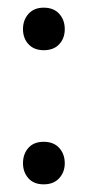

<svg xmlns="http://www.w3.org/2000/svg" viewBox="-20 -468 229 501"><path d="M40 -392Q40 -416 54.5 -432Q69 -448 94 -448Q120 -448 134.5 -432Q149 -416 149 -392Q149 -368 134.5 -352.5Q120 -337 94 -337Q69 -337 54.5 -352.5Q40 -368 40 -392ZM40 -42Q40 -66 54 -82Q68 -98 94 -98Q120 -98 134.5 -82Q149 -66 149 -42Q149 -19 134.5 -3Q120 13 94 13Q68 13 54 -3Q40 -19 40 -42Z"/></svg>

Font: Baloo Tamma 2
Style: Regular
Weight: 400
Designer: Divya Kowshik, Shuchita Grover and Ek Type
Foundry: Ek Type
Version: Version 1.700